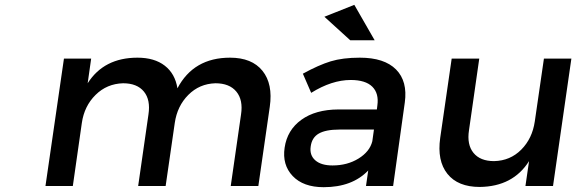

<svg xmlns="http://www.w3.org/2000/svg" viewBox="-20 -777 2407 802"><path d="M169.9 0 247.1 -532.2H360.8L346.2 -429.2Q414.1 -536.1 554.2 -536.1Q625 -536.1 668.2 -502.7Q711.4 -469.2 721.2 -408.2Q788.6 -536.1 940.9 -536.1Q1032.2 -536.1 1076.4 -481.2Q1120.6 -426.3 1106.9 -331.1L1059.1 0H943.8L986.8 -298.8Q996.1 -359.4 967.3 -394.3Q938.5 -429.2 879.9 -429.2Q813 -427.2 766.6 -380.6Q720.2 -334 710 -263.2L671.9 0H557.1L600.1 -298.8Q609.4 -359.9 581.1 -394.5Q552.7 -429.2 494.1 -429.2Q426.3 -427.2 379.2 -380.6Q332 -334 321.8 -263.2L284.2 0Z M1168.9 -160.2Q1179.7 -233.9 1238.8 -276.6Q1297.9 -319.3 1393.1 -319.8H1554.2L1556.2 -335.9Q1563.5 -386.7 1535.2 -414.8Q1506.8 -442.9 1444.8 -442.9Q1366.2 -442.9 1279.8 -389.2L1245.1 -469.2Q1311 -505.4 1361.3 -520.8Q1411.6 -536.1 1482.9 -536.1Q1585.4 -536.1 1634.3 -486.8Q1683.1 -437.5 1670.9 -349.1L1622.1 0H1508.8L1518.1 -64.9Q1451.2 4.9 1332 4.9Q1247.1 4.9 1202.6 -41.7Q1158.2 -88.4 1168.9 -160.2ZM1277.8 -165Q1272.5 -128.9 1296.9 -107.4Q1321.3 -85.9 1369.1 -85.9Q1430.7 -85.9 1477.5 -114.7Q1524.4 -143.6 1535.2 -187L1542 -235.8H1397.9Q1340.8 -235.8 1311.8 -219.2Q1282.7 -202.6 1277.8 -165ZM1335 -707 1460 -756.8 1544.9 -608.9H1442.9Z M1818.8 -201.2 1866.7 -532.2H1981.9L1939 -232.9Q1929.7 -172.9 1957.8 -138.4Q1985.8 -104 2043.9 -104Q2111.3 -105.5 2157.5 -152.1Q2203.6 -198.7 2213.9 -270L2252 -532.2H2366.7L2290 0H2174.8L2189.9 -104Q2122.6 2.4 1983.9 3.9Q1892.6 3.9 1848.9 -50.8Q1805.2 -105.5 1818.8 -201.2Z"/></svg>

Font: Trueno
Style: Italic
Weight: 400
Designer: Julieta Ulanovsky
Foundry: Julieta Ulanovsky
Version: Version 3.001b | FøM Fix